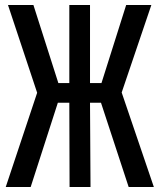

<svg xmlns="http://www.w3.org/2000/svg" viewBox="-20 -750 640 770"><path d="M3 0 129 -378 12 -730H114L214 -417H258V-730H341V-417H387L486 -730H587L468 -379L597 0H496L385 -338H341L343 0H259L258 -338H212L103 0Z"/></svg>

Font: JetBrains Mono NL SemiBold
Style: Regular
Weight: 600
Designer: Philipp Nurullin, Konstantin Bulenkov
Foundry: JetBrains
Version: Version 2.304; ttfautohint (v1.8.4.7-5d5b)